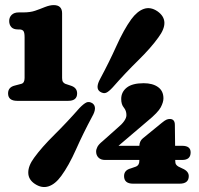

<svg xmlns="http://www.w3.org/2000/svg" viewBox="-20 -740 800 773"><path d="M52 -621.5Q34 -621.5 25.5 -631Q17 -640.5 17 -655.5Q17 -670.5 27 -680.2Q37 -690 55.5 -690H72.5Q102 -690 121.5 -696.8Q141 -703.5 160.5 -711.5Q181 -719.5 196 -719.5Q230 -719.5 230 -686.5V-426Q230 -415.5 233.5 -410.2Q237 -405 243 -402.5L264 -395.5Q290.5 -387.5 290.5 -364Q290.5 -334 254.5 -334H49.5Q12.5 -334 12.5 -364Q12.5 -389 39.5 -395.5L66 -402.5Q79 -406 79 -426V-590.5Q79 -609.5 74 -615.5Q69 -621.5 57 -621.5ZM452.5 -224.5Q489 -254.5 489 -276.5Q489 -294.5 478.5 -307Q468 -319.5 468 -341.5Q468 -369.5 490.2 -387.2Q512.5 -405 558.5 -405Q594.5 -405 616.2 -389.5Q638 -374 638 -344Q638 -328.5 627.2 -308Q616.5 -287.5 574.5 -253L457 -153H541Q542 -172.5 555 -183L631.5 -245.5Q643 -255 649.8 -258Q656.5 -261 663.5 -261Q684 -261 684 -237L685 -153H713.5Q747.5 -153 747.5 -126.5Q747.5 -96 713.5 -96H685.5V-93Q685.5 -82.5 688.8 -77.8Q692 -73 698 -69.5L713.5 -62Q740 -51 740 -31Q740 -0.5 703 -0.5H516Q479.5 -0.5 479.5 -31Q479.5 -55 506.5 -62L528 -69.5Q541 -75 541 -93V-96H403Q386 -96 376.5 -105.5Q367 -115 367 -130Q367 -138.5 372.2 -148.8Q377.5 -159 393 -171.5ZM434 -388.5Q418 -371 407.2 -366.5Q396.5 -362 382.5 -371Q362.5 -385 383.5 -423Q419.5 -490 448.8 -555Q478 -620 508.5 -662.5Q532.5 -695 559.2 -704.2Q586 -713.5 614 -694.5Q668 -656.5 617.5 -589Q587.5 -547 536 -496.5Q484.5 -446 434 -388.5ZM300 -305Q317 -322.5 328 -327.5Q339 -332.5 352.5 -324Q373 -308.5 351 -270.5Q315 -203.5 286 -138.2Q257 -73 226.5 -31.5Q202.5 1.5 175.5 10.2Q148.5 19 120.5 0.5Q94 -17 93.8 -44.8Q93.5 -72.5 117.5 -105Q147.5 -146.5 199 -197.5Q250.5 -248.5 300 -305Z"/></svg>

Font: Fraunces 144pt SuperSoft Black
Style: Regular
Weight: 900
Version: Version 1.000;[b76b70a41]